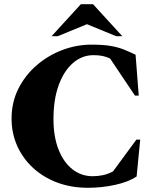

<svg xmlns="http://www.w3.org/2000/svg" viewBox="-20 -882 741 912"><path d="M398 10Q318 10 251.5 -15Q185 -40 136.5 -85Q88 -130 61.5 -189.5Q35 -249 35 -319Q35 -396 67 -460Q99 -524 153 -571Q207 -618 275 -644Q343 -670 415 -670Q469 -670 504.5 -664Q540 -658 567.5 -647Q595 -636 624 -622L639 -428H621L503 -604Q486 -612 468 -616Q450 -620 424 -620Q370 -620 327 -583Q284 -546 259 -478Q234 -410 234 -316Q234 -233 258 -172Q282 -111 324 -78Q366 -45 420 -45Q445 -45 469 -50Q493 -55 517 -68L628 -219H646L629 -44Q591 -18 527.5 -4Q464 10 398 10ZM225 -710 364 -862H422L561 -710H532L393 -767L254 -710Z"/></svg>

Font: Spectral ExtraBold
Style: Regular
Weight: 800
Designer: Jean-Baptiste Levee
Foundry: Production Type
Version: Version 2.001